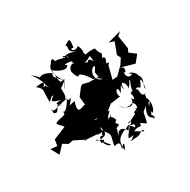

<svg xmlns="http://www.w3.org/2000/svg" viewBox="-295 -1126 1520 1535"><g transform="rotate(30 465.0 -359.0)"><path d="M665 -217C642 -292 597 -289 643 -246C635 -240 644 -253 625 -315C549 -231 601 -224 552 -187L617 -288L605 -368L598 -353L640 -455C590 -451 560 -532 633 -480C573 -580 615 -514 637 -523C550 -569 644 -578 666 -543C656 -605 621 -603 646 -606C677 -570 692 -527 774 -530C689 -560 748 -540 756 -538C716 -606 701 -547 699 -521C773 -500 743 -478 719 -492C793 -445 747 -398 662 -383C741 -390 734 -429 746 -429C739 -477 801 -478 819 -415C795 -441 849 -488 789 -426C811 -468 802 -393 797 -401C825 -402 808 -381 810 -303C781 -314 831 -346 823 -298C835 -290 845 -347 869 -301C774 -295 861 -250 824 -253C819 -259 732 -234 794 -174C745 -210 749 -237 740 -210C762 -308 708 -214 708 -278C654 -293 666 -256 642 -297C665 -243 650 -231 588 -283L569 -206L652 -252ZM413 -505 368 -430 329 -388 332 -362 363 -289 434 -257 427 -256C417 -211 419 -157 343 -242C318 -166 334 -186 309 -242C287 -205 303 -190 307 -253C280 -212 338 -242 273 -217C255 -257 215 -259 177 -291C175 -270 213 -236 191 -338C235 -262 243 -262 184 -354C169 -310 185 -302 61 -364C93 -373 179 -419 149 -462C120 -444 126 -457 161 -504C212 -504 175 -471 184 -509C175 -485 169 -454 203 -432C274 -410 285 -436 266 -437C276 -451 295 -464 386 -469C402 -496 446 -505 451 -506C389 -449 324 -520 337 -564C312 -516 368 -594 351 -586C333 -539 380 -584 344 -568L369 -522ZM413 -629C359 -709 364 -621 361 -653C325 -704 359 -662 274 -686C269 -688 227 -615 240 -608C263 -593 232 -638 318 -593C232 -600 305 -523 297 -573C217 -531 279 -528 266 -619C183 -591 235 -630 146 -636C157 -570 84 -580 124 -606C50 -665 57 -648 58 -588C85 -608 87 -536 158 -596C72 -518 93 -497 134 -511C75 -531 116 -530 137 -507C65 -533 84 -478 97 -506C125 -513 59 -470 48 -438C97 -436 8 -447 22 -444C5 -404 80 -371 29 -410C34 -378 55 -334 183 -341C53 -316 69 -320 107 -313C77 -365 101 -300 78 -349C93 -347 30 -333 11 -283C-1 -247 44 -286 -64 -245C60 -264 75 -227 118 -237C45 -216 85 -262 77 -211C53 -255 54 -262 20 -184C93 -210 73 -188 176 -136C168 -185 160 -171 175 -198C179 -115 206 -166 248 -194C193 -120 271 -162 277 -160C222 -130 239 -175 267 -94C242 -60 259 -78 189 -100C264 -72 228 -96 281 -231C325 -145 326 -122 300 -120C359 -124 298 -55 307 -13C413 -14 347 -74 364 -55C333 -75 359 -51 312 -21L377 -23L360 103L404 139L368 188L454 190L428 104L474 79L489 38L587 -27L560 6L630 -98L641 -105L665 -148C637 -146 599 -178 657 -155C667 -78 696 -147 672 -110C643 -78 712 -68 769 -88C758 -41 654 -90 646 -53C666 -55 726 -131 698 -58C647 -81 721 -114 672 -150C748 -164 730 -142 801 -89C812 -132 822 -144 868 -95C835 -160 861 -156 888 -101C818 -135 794 -157 807 -255C830 -197 791 -281 822 -297C867 -181 866 -184 887 -242C901 -178 890 -218 891 -184C949 -296 916 -250 930 -316C987 -319 876 -278 877 -268C879 -338 925 -324 884 -351C935 -377 944 -381 934 -377C856 -460 866 -415 858 -492C882 -452 911 -406 969 -451C916 -462 926 -448 964 -439C964 -433 928 -429 957 -434C958 -470 903 -443 934 -438C934 -480 833 -522 868 -543C865 -531 888 -478 929 -472C939 -489 882 -554 824 -551C803 -590 755 -533 785 -525C825 -603 802 -537 805 -582C787 -519 733 -602 720 -562C711 -615 771 -572 730 -625C684 -687 752 -639 787 -611C756 -606 741 -685 687 -674C631 -696 576 -624 632 -661C642 -600 549 -627 580 -649C548 -682 545 -666 519 -650L617 -745L588 -820L522 -792L501 -821L387 -865L379 -908L346 -783L382 -816L453 -729L489 -728L516 -677L541 -582L522 -540L436 -624L428 -647Z"/></g></svg>

Font: Hussar Lance
Style: Regular
Weight: 700
Foundry: Cannot Into Space Fonts, PlusOne Fonts
Version: Version 2.27